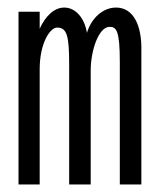

<svg xmlns="http://www.w3.org/2000/svg" viewBox="-20 -488 415 508"><path d="M29 0H85V-305C85 -373 112 -415 131 -415C157 -415 163 -394 163 -318V0H220V-302C220 -354 241 -417 270 -417C288 -417 297 -407 297 -324V0H354V-351C356 -421 333 -468 287 -468C253 -468 222 -441 210 -401C204 -440 180 -468 150 -468C123 -468 100 -445 85 -412V-457H29Z"/></svg>

Font: Inconsolata Condensed
Style: Regular
Weight: 400
Width: 3
Monospace: yes
Designer: Raph Levien, Cyreal, Brenton Simpson
Foundry: Raph Levien, Cyreal, Google
Version: Version 3.100